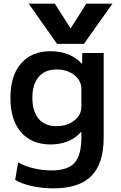

<svg xmlns="http://www.w3.org/2000/svg" viewBox="-20 -810 660 1050"><path d="M63 174 79 78Q115 99 164 110.5Q213 122 263 122Q350 122 387.5 80.5Q425 39 425 -57V-88H423Q393 -54 350.5 -37Q308 -20 257 -20Q153 -20 95 -87Q37 -154 37 -275Q37 -396 95 -463Q153 -530 257 -530Q310 -530 353.5 -512.5Q397 -495 427 -462H429L430 -520H547V-57Q547 84 480 152Q413 220 274 220Q212 220 156 208Q100 196 63 174ZM289 -120Q347 -120 386 -150.5Q425 -181 425 -227V-323Q425 -369 386.5 -399.5Q348 -430 289 -430Q226 -430 191.5 -389.5Q157 -349 157 -275Q157 -201 191.5 -160.5Q226 -120 289 -120ZM280 -790 365 -656H367L452 -790H595L439 -570H292L137 -790Z"/></svg>

Font: Enso SemiBold
Style: Regular
Weight: 600
Designer: Coji Morishita
Foundry: UNDERFOREST DESIGN
Version: Version 1.000